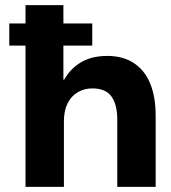

<svg xmlns="http://www.w3.org/2000/svg" viewBox="-20 -725 665 745"><path d="M16 -548V-634H338V-548ZM79 0V-705H226V-416H229Q254 -460 295.5 -484Q337 -508 396 -508Q457 -508 499 -480.5Q541 -453 562.5 -401.5Q584 -350 584 -275V0H435V-261Q435 -319 412.5 -350.5Q390 -382 338 -382Q307 -382 281.5 -367Q256 -352 242 -323.5Q228 -295 228 -255V0Z"/></svg>

Font: DM Sans 36pt Black
Style: Regular
Weight: 900
Designer: Colophon Foundry, Jonny Pinhorn
Foundry: Colophon Foundry
Version: Version 4.004;gftools[0.9.30]